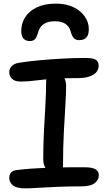

<svg xmlns="http://www.w3.org/2000/svg" viewBox="-20 -1026 594 1057"><path d="M94 -577Q62 -577 46.5 -592Q31 -607 31 -629Q31 -648 45 -662.5Q59 -677 88 -681Q139 -689 201 -694.5Q263 -700 327 -703.5Q391 -707 449 -707Q490 -707 506.5 -697.5Q523 -688 523 -664Q523 -632 492.5 -614Q462 -596 410 -596Q351 -596 307 -594Q263 -592 232 -589Q201 -586 177.5 -583Q154 -580 134.5 -578.5Q115 -577 94 -577ZM287 -72Q256 -72 237 -93Q218 -114 218 -149Q218 -228 222 -304Q226 -380 230 -449.5Q234 -519 234 -576Q234 -604 243 -618.5Q252 -633 276 -633Q304 -633 324 -610.5Q344 -588 344 -555Q344 -514 340 -448.5Q336 -383 331.5 -299Q327 -215 327 -117Q327 -72 287 -72ZM118 11Q72 11 51.5 -5.5Q31 -22 31 -47Q31 -65 41 -76.5Q51 -88 74 -90Q114 -95 149.5 -97.5Q185 -100 219.5 -101.5Q254 -103 289.5 -104Q325 -105 363.5 -105Q402 -105 446 -105Q478 -105 494.5 -99Q511 -93 517.5 -83.5Q524 -74 524 -60Q524 -36 501.5 -18Q479 0 427 0Q357 0 296 2.5Q235 5 189.5 8Q144 11 118 11ZM288 -1006Q345 -1006 385.5 -986Q426 -966 447.5 -934Q469 -902 469 -866Q469 -833 455 -819Q441 -805 417 -805Q398 -805 387.5 -815Q377 -825 369 -853Q361 -881 339.5 -895Q318 -909 283 -909Q246 -909 223.5 -895.5Q201 -882 191 -852Q183 -823 173.5 -811.5Q164 -800 145 -800Q121 -800 109 -814Q97 -828 97 -855Q97 -897 118.5 -931Q140 -965 182.5 -985.5Q225 -1006 288 -1006Z"/></svg>

Font: Shantell Sans Medium
Style: Regular
Weight: 500
Designer: Stephen Nixon, Anya Danilova, Shantell Martin
Foundry: Arrow Type
Version: Version 1.011;[c5ecc13dd]